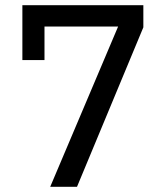

<svg xmlns="http://www.w3.org/2000/svg" viewBox="-20 -718 640 738"><path d="M276 0 531 -613V-698H66V-487H151V-616H434L173 0Z"/></svg>

Font: IBM Plex Thai Text
Style: Regular
Weight: 450
Designer: Mike Abbink, Paul van der Laan, Pieter van Rosmalen, Ben Mitchell, Mark Frömberg
Foundry: Bold Monday
Version: Version 1.0